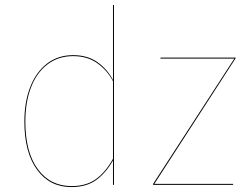

<svg xmlns="http://www.w3.org/2000/svg" viewBox="-20 -751 1012 780"><path d="M443 -730V0H439V-99Q410 -48 370.5 -19.5Q331 9 270 9Q182 9 130.5 -61.5Q79 -132 79 -257Q79 -337 103 -398Q127 -459 171.5 -493Q216 -527 277 -527Q336 -527 376.5 -498Q417 -469 439 -426V-731ZM439 -106V-421Q416 -465 375.5 -494Q335 -523 277 -523Q217 -523 173 -489.5Q129 -456 106 -396Q83 -336 83 -257Q83 -133 133.5 -64Q184 5 271 5Q331 5 370.5 -24Q410 -53 439 -106ZM937 -514 607 -4H927V0H602V-4L932 -513H632V-517H937Z"/></svg>

Font: FiraGO Four
Style: Regular
Weight: 100
Designer: bBox Type
Foundry: bBox Type GmbH
Version: Version 1.001